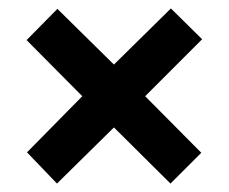

<svg xmlns="http://www.w3.org/2000/svg" viewBox="-20 -581 543 455"><path d="M385 -561 250 -428 116 -560 43 -486 175 -353 44 -220 115 -146 250 -279 384 -146 457 -219 324 -353 459 -488Z"/></svg>

Font: Noto Sans Myanmar Condensed
Style: Bold
Weight: 700
Width: 3
Designer: Monotype Design Team
Foundry: Monotype Imaging Inc.
Version: Version 2.107